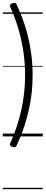

<svg xmlns="http://www.w3.org/2000/svg" viewBox="-20 -978 327 1377"><path d="M56 43Q82 -14 101 -72.5Q120 -131 133.5 -192.5Q147 -254 153.5 -315.5Q160 -377 160 -440Q160 -523 148 -605Q136 -687 113 -767Q90 -847 56 -922Q49 -936 52 -942Q55 -948 68 -954Q82 -959 88 -957.5Q94 -956 99 -945Q140 -858 165 -774Q190 -690 202 -606.5Q214 -523 214 -440Q214 -377 207.5 -314.5Q201 -252 186.5 -189Q172 -126 151 -62.5Q130 1 99 66Q94 76 88 78Q82 80 68 75Q55 69 52 63Q49 57 56 43ZM0 369H287V379H0ZM0 -20H287V0H0ZM0 -505H287V-500H0ZM0 -889H287V-879H0Z"/></svg>

Font: Playwrite HR Lijeva Guides
Style: Regular
Weight: 400
Designer: Veronika Burian, José Scaglione
Foundry: TypeTogether
Version: Version 1.003